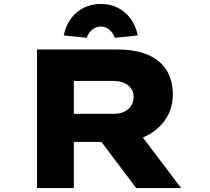

<svg xmlns="http://www.w3.org/2000/svg" viewBox="-20 -950 1061 970"><path d="M167 0V-700H572Q665 -700 727.5 -673Q790 -646 821.5 -595Q853 -544 853 -473Q853 -403 817.5 -349Q782 -295 720.5 -264Q659 -233 581 -233H353V0ZM668 0 430 -316 637 -341 895 0ZM353 -375H557Q583 -375 605 -384.5Q627 -394 641 -413Q655 -432 655 -459Q655 -487 641 -505Q627 -523 604.5 -532Q582 -541 554 -541H353ZM418 -759 302 -771Q312 -820 338 -855.5Q364 -891 403 -910.5Q442 -930 489 -930Q537 -930 575.5 -910.5Q614 -891 640 -855.5Q666 -820 676 -771L560 -759Q551 -785 531.5 -800.5Q512 -816 489 -816Q466 -816 446.5 -800.5Q427 -785 418 -759Z"/></svg>

Font: Lexend Zetta ExtraBold
Style: Regular
Weight: 800
Designer: Bonnie Shaver-Troup, Thomas Jockin
Foundry: Lexend
Version: Version 1.007